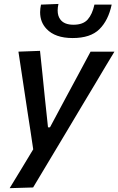

<svg xmlns="http://www.w3.org/2000/svg" viewBox="-20 -759 600 974"><path d="M29 195.5Q58 147.5 89 97Q119.5 46.5 148.5 -1.5Q141.5 -48 134.5 -95.5Q127 -142.5 120 -189L106.5 -278.5Q98.5 -332 90 -388Q81.5 -443.5 73.5 -497L183 -501Q189.5 -440 195.5 -382.2Q201.5 -324.5 207.5 -263.5L223.5 -113H233.5L314 -263.5Q346.5 -323.5 377.2 -380.8Q408 -438 439.5 -497H560.5Q536.5 -457 514 -420Q491.5 -382.5 465 -337.5Q438 -292.5 400.5 -230L317 -90Q260 5 220.2 71.5Q180.5 138 148 192ZM348.5 -566Q259.5 -566 216 -612.5Q183.5 -646.5 183.5 -697Q183.5 -715 188 -735.5L276.5 -739Q272.5 -721 272.5 -706Q272.5 -678.5 285.5 -661Q305 -633.5 353 -633.5Q401.5 -633.5 425 -660.2Q448.5 -687 459 -735.5H546.5Q529.5 -655.5 484.2 -610.8Q439 -566 348.5 -566Z"/></svg>

Font: Heraclito Medium
Style: Italic
Weight: 500
Italic angle: -12°
Designer: Kostas Bartsokas (font) & Cristiano Sobral (main changes)
Foundry: Kostas Bartsokas (font) & Cristiano Sobral (main changes)
Version: Version 1.00;July 8, 2020;FontCreator 13.0.0.2655 64-bit